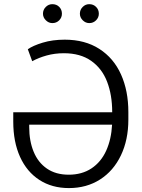

<svg xmlns="http://www.w3.org/2000/svg" viewBox="-20 -911 693 940"><path d="M608.4 -362.3V-325.2Q608.4 -226.6 572 -150.4Q535.6 -74.2 469.7 -32.2Q403.8 9.8 317.4 9.8Q234.4 9.8 172.9 -30Q111.3 -69.8 78.1 -143.1Q44.9 -216.3 44.9 -315.4V-361.3H529.3V-362.3Q529.3 -445.8 504.4 -510.7Q479.5 -575.7 426.5 -613Q373.5 -650.4 293 -650.4Q248 -650.4 208.5 -639.4Q168.9 -628.4 137.7 -611.3L116.2 -669.9Q141.1 -687.5 189 -702.1Q236.8 -716.8 296.9 -716.8Q396 -716.8 466.3 -671.6Q536.6 -626.5 572.5 -546.4Q608.4 -466.3 608.4 -362.3ZM316.4 -55.7Q381.3 -55.7 428 -86.7Q474.6 -117.7 499.8 -173.1Q524.9 -228.5 528.8 -300.8H123V-289.1Q123 -220.7 144.8 -168Q166.5 -115.2 210 -85.4Q253.4 -55.7 316.4 -55.7ZM190.4 -843.8Q190.4 -863.3 204.1 -877Q217.8 -890.6 236.3 -890.6Q256.8 -890.6 270 -877.2Q283.2 -863.8 283.2 -843.8Q283.2 -825.2 269.8 -811.5Q256.3 -797.9 236.3 -797.9Q218.3 -797.9 204.3 -811.8Q190.4 -825.7 190.4 -843.8ZM371.1 -843.8Q371.1 -863.3 384.8 -877Q398.4 -890.6 417 -890.6Q437 -890.6 450.4 -877.2Q463.9 -863.8 463.9 -843.8Q463.9 -825.2 450.2 -811.5Q436.5 -797.9 417 -797.9Q398.9 -797.9 385 -811.8Q371.1 -825.7 371.1 -843.8Z"/></svg>

Font: Pretendard Light
Style: Regular
Weight: 300
Designer: Base glyphs from Inter by Rasmus Andersson; Hangeul glyphs from Noto Sans CJK(Source Han Sans) by Jang Soo-young and Kan
Foundry: Kil Hyung-jin
Version: Version 1.309